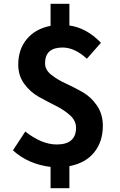

<svg xmlns="http://www.w3.org/2000/svg" viewBox="-20 -866 629 1010"><path d="M511 -641 437 -557Q373 -616 309 -616Q217 -616 217 -533Q217 -499 248.5 -473.5Q280 -448 324.5 -427.5Q369 -407 413.5 -382Q458 -357 489.5 -311.5Q521 -266 521 -204Q521 -121 475.5 -64.5Q430 -8 345 8V124H246V12Q129 -2 48 -75L113 -174Q200 -106 278 -106Q380 -106 380 -194Q380 -231 348.5 -259.5Q317 -288 272.5 -310Q228 -332 183.5 -357Q139 -382 107.5 -425Q76 -468 76 -526Q76 -607 121.5 -661Q167 -715 246 -730V-846H345V-732Q436 -719 511 -641Z"/></svg>

Font: Noto Sans Korean Bold
Style: Bold
Weight: 700
Designer: Ryoko NISHIZUKA  (kana & ideographs); Paul D. Hunt (Latin, Greek & Cyrillic); Wenlong ZHANG  (bopomofo); Sandoll Communi
Foundry: Adobe Systems Incorporated
Version: Version 1.000;PS 1;hotconv 1.0.78;makeotf.lib2.5.61930